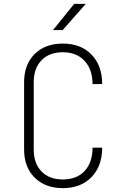

<svg xmlns="http://www.w3.org/2000/svg" viewBox="-20 -966 640 996"><path d="M105 -190V-540Q105 -631 159.5 -685.5Q214 -740 306 -740Q399 -740 454.5 -683Q510 -626 510 -530H460Q460 -606 418.5 -650.5Q377 -695 306 -695Q236 -695 195.5 -653.5Q155 -612 155 -540V-190Q155 -118 195.5 -76.5Q236 -35 306 -35Q378 -35 419 -79Q460 -123 460 -200H510Q510 -104 454.5 -47Q399 10 306 10Q215 10 160 -44.5Q105 -99 105 -190ZM305 -810H255L365 -946H425Z"/></svg>

Font: JetBrains Mono Extra Light
Style: Regular
Weight: 200
Monospace: yes
Designer: Philipp Nurullin, Konstantin Bulenkov
Foundry: JetBrains
Version: 2.002